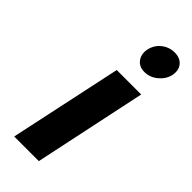

<svg xmlns="http://www.w3.org/2000/svg" viewBox="-236 -765 805 805"><g transform="rotate(45 166.5 -362.5)"><path d="M44 0H190L296 -501H151ZM271 -725Q239 -725 213.5 -705Q188 -685 181 -652Q175 -621 191 -599Q207 -577 239 -577Q271 -577 297.5 -599Q324 -621 331 -652Q337 -685 320 -705Q303 -725 271 -725Z"/></g></svg>

Font: Advent Pro ExtraBold
Style: Italic
Weight: 800
Italic angle: -12°
Version: Version 3.000